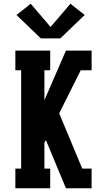

<svg xmlns="http://www.w3.org/2000/svg" viewBox="-20 -1005 540 1025"><path d="M62 0V-105H93V-630H62V-735H248V-630H217V-470L332 -735H469V-630H411L296 -400L419 -105H469V0H332L225 -257L217 -242V-105H248V0ZM198 -800 68 -925 144 -985 250 -861 356 -985 432 -925 302 -800Z"/></svg>

Font: Iosevka Slab Extrabold
Style: Regular
Weight: 800
Monospace: yes
Designer: Belleve Invis
Foundry: Belleve Invis
Version: Version 11.1.1; ttfautohint (v1.8.3)